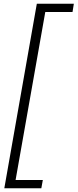

<svg xmlns="http://www.w3.org/2000/svg" viewBox="-20 -892 413 1022"><path d="M200 110H3L176 -872H373L366 -828H221L63 66H208Z"/></svg>

Font: Open Sauce Sans Light Italic
Style: Regular
Weight: 300
Italic angle: -10°
Designer: Alfredo Marco Pradil
Foundry: Creative Sauce Fz LLC
Version: Version 1.477